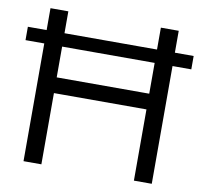

<svg xmlns="http://www.w3.org/2000/svg" viewBox="-85 -815 951 901"><g transform="rotate(10 390.0 -364.5)"><path d="M84 -729H169.1V0H84ZM610 -729H695.1V0H610ZM144 -414.3H635.1V-339.4H144ZM-5.4 -624.7H784.6V-561H-5.4Z"/></g></svg>

Font: Mona Sans VF XLt
Style: Regular
Weight: 200
Designer: Deni Anggara
Foundry: GitHub
Version: Version 2.000;Glyphs 3.2.3 (3260)